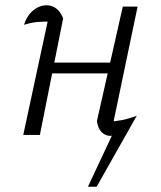

<svg xmlns="http://www.w3.org/2000/svg" viewBox="-20 -511 611 727"><path d="M313 196 418 -28 433 -7Q401 11 376.5 -2Q352 -15 347 -53L445 -486H501L404 -22L389 -50Q416 -51 443 -56.5Q470 -62 498 -73L346 196ZM68 0 167 -460 178 -429Q143 -430 119.5 -427.5Q96 -425 71 -417Q78 -440 91 -456.5Q104 -473 121 -482Q138 -491 156 -491Q177 -491 193.5 -478.5Q210 -466 219 -441L131 0ZM147 -233 154 -274H424L417 -233Z"/></svg>

Font: Piazzolla 8pt ExtraLight
Style: Italic
Weight: 250
Italic angle: -11.3°
Designer: Juan Pablo del Peral
Foundry: Huerta Tipografica
Version: Version 2.001